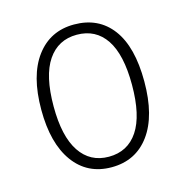

<svg xmlns="http://www.w3.org/2000/svg" viewBox="-86 -613 683 706"><g transform="rotate(-15 255.5 -260.5)"><path d="M452 -263Q452 -132 399.5 -60.5Q347 11 255 11Q163 11 111 -60.5Q59 -132 59 -260Q59 -390 112 -461Q165 -532 256 -532Q349 -532 400.5 -463.5Q452 -395 452 -263ZM106 -260Q106 -146 145 -87.5Q184 -29 255 -29Q327 -29 366 -87.5Q405 -146 405 -263Q405 -378 366.5 -435.5Q328 -493 256 -493Q185 -493 145.5 -435Q106 -377 106 -260Z"/></g></svg>

Font: Fira Sans Condensed ExtraLight
Style: Regular
Weight: 275
Width: 3
Designer: Carrois Corporate & Edenspiekermann AG
Foundry: Carrois Corporate GbR & Edenspiekermann AG
Version: Version 4.203